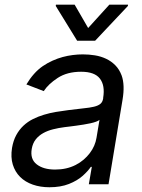

<svg xmlns="http://www.w3.org/2000/svg" viewBox="-20 -784 604 817"><path d="M31.2 -154.8Q36.6 -186.1 49.2 -209.2Q61.8 -232.2 79.7 -249.1Q97.7 -266 120 -277.2Q142.4 -288.4 167.1 -295.8Q191.8 -303.3 218 -307.7Q244.3 -312.1 269.9 -315.3Q307.9 -320.3 334.9 -323Q361.9 -325.6 379.8 -329.9Q397.7 -334.2 407.1 -342Q416.5 -349.8 419 -365.1V-367.9Q427.6 -420.1 405.2 -449.4Q382.8 -478.7 325.3 -478.7Q265.6 -478.7 225.5 -452.4Q185.4 -426.1 166.2 -396.3L92.3 -424.7Q107.2 -449.6 124.5 -469.1Q141.7 -488.6 161.9 -502.5Q182.2 -516.3 203.7 -525.9Q225.1 -535.5 246.8 -541.4Q268.5 -547.2 290.1 -549.9Q311.8 -552.6 332.4 -552.6Q358.7 -552.6 383.9 -548.5Q409.1 -544.4 431.1 -534.1Q453.1 -523.8 470.3 -506.6Q487.6 -489.3 497.5 -463.1Q512.1 -422.9 501.4 -359.4L441.8 0H358L370.7 -73.9H366.5Q360.4 -65 351.9 -55.6Q343.4 -46.2 332 -35.9Q308.9 -15.3 273.4 -1.2Q237.9 12.8 190.3 12.8Q151.6 12.8 119.5 1.6Q87.4 -9.6 65.7 -31.1Q44 -52.6 34.4 -83.8Q24.9 -115.1 31.2 -154.8ZM136 -84.9Q164.4 -62.5 214.5 -62.5Q263.5 -62.5 301.8 -82Q320.7 -91.6 335.8 -104.6Q350.9 -117.5 362.2 -132.5Q373.6 -147.4 380.7 -163.9Q387.8 -180.4 390.6 -197.4L403.4 -274.1Q399.1 -269.9 388.8 -266.2Q378.6 -262.4 364.9 -259.4Q351.2 -256.4 335.6 -253.9Q320 -251.4 304.9 -249.3Q289.8 -247.2 276.5 -245.6Q263.1 -244 254.3 -242.9Q229 -239.7 205.8 -233.8Q182.5 -228 163.7 -217.5Q144.9 -207 132.1 -190.9Q119.3 -174.7 115.1 -150.6Q107.6 -106.9 136 -84.9ZM218 -764.2H297.6L355.1 -664.8L445.3 -764.2H524.9L524.1 -758.5L384.9 -610.8H308.2L217.3 -758.5Z"/></svg>

Font: Inter P
Style: Italic
Weight: 400
Italic angle: -9.40001°
Designer: Rasmus Andersson
Foundry: rsms
Version: Version 3.018;git-588b23468